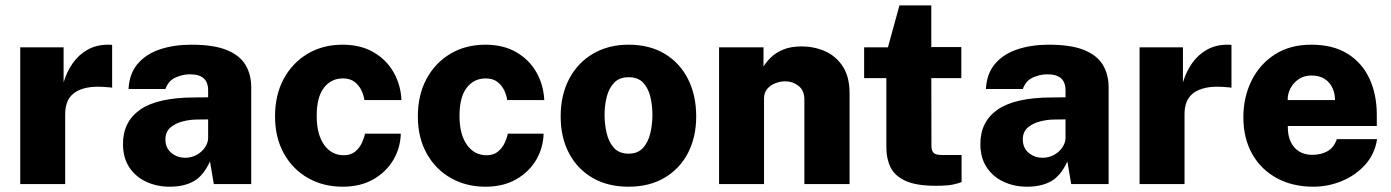

<svg xmlns="http://www.w3.org/2000/svg" viewBox="-20 -696 5260 726"><path d="M56.5 0V-517H220.5V-384.5Q232.5 -425 255.2 -457.2Q278 -489.5 311.5 -508.2Q345 -527 389 -527Q394.5 -527 398.8 -526.8Q403 -526.5 404 -525.5V-364Q401.5 -365 397.8 -365.5Q394 -366 390 -366Q341 -371 309.2 -364.5Q277.5 -358 259.2 -343.5Q241 -329 233.8 -309Q226.5 -289 226.5 -265.5V0Z M621.5 10Q573 10 532.8 -8.8Q492.5 -27.5 468.8 -63.5Q445 -99.5 445 -151.5Q445 -236 510.2 -281.5Q575.5 -327 714.5 -327.5L767 -328V-354.5Q767 -385 749.8 -400.2Q732.5 -415.5 695.5 -415Q670 -414.5 643.5 -402.8Q617 -391 605.5 -359.5H466Q469 -418 500.8 -455Q532.5 -492 585.2 -509.5Q638 -527 703.5 -527Q788 -527 837.5 -506.8Q887 -486.5 908.5 -450.2Q930 -414 930 -365V0H788.5L774 -85.5Q749 -31 712.2 -10.5Q675.5 10 621.5 10ZM680.5 -99.5Q697.5 -99.5 713 -105.5Q728.5 -111.5 740.5 -122.2Q752.5 -133 759.5 -146Q766.5 -159 767 -174V-244.5L725 -244Q699 -244 671.2 -237Q643.5 -230 624.5 -213.8Q605.5 -197.5 605.5 -169Q605.5 -136.5 627.8 -118Q650 -99.5 680.5 -99.5Z M1275.5 -527Q1344 -527 1393 -498.2Q1442 -469.5 1468.8 -421.8Q1495.5 -374 1498 -317.5H1358Q1355.5 -335 1346.8 -354Q1338 -373 1321 -386.2Q1304 -399.5 1276.5 -399.5Q1232 -399.5 1204.8 -364.2Q1177.5 -329 1177.5 -258Q1177.5 -188 1205.5 -148.5Q1233.5 -109 1280 -109Q1307 -109 1323.8 -123.5Q1340.5 -138 1349 -157Q1357.5 -176 1360 -190.5H1495.5Q1494 -136 1466.8 -90.5Q1439.5 -45 1391 -17.5Q1342.5 10 1275.5 10Q1202.5 10 1144.8 -22.8Q1087 -55.5 1053.5 -115.5Q1020 -175.5 1020 -256Q1020 -336.5 1052.5 -397.2Q1085 -458 1142.8 -492.5Q1200.5 -527 1275.5 -527Z M1815.5 -527Q1884 -527 1933 -498.2Q1982 -469.5 2008.8 -421.8Q2035.5 -374 2038 -317.5H1898Q1895.5 -335 1886.8 -354Q1878 -373 1861 -386.2Q1844 -399.5 1816.5 -399.5Q1772 -399.5 1744.8 -364.2Q1717.5 -329 1717.5 -258Q1717.5 -188 1745.5 -148.5Q1773.5 -109 1820 -109Q1847 -109 1863.8 -123.5Q1880.5 -138 1889 -157Q1897.5 -176 1900 -190.5H2035.5Q2034 -136 2006.8 -90.5Q1979.5 -45 1931 -17.5Q1882.5 10 1815.5 10Q1742.5 10 1684.8 -22.8Q1627 -55.5 1593.5 -115.5Q1560 -175.5 1560 -256Q1560 -336.5 1592.5 -397.2Q1625 -458 1682.8 -492.5Q1740.5 -527 1815.5 -527Z M2356.5 10Q2278.5 10 2221 -23.2Q2163.5 -56.5 2131.8 -116.2Q2100 -176 2100 -255.5Q2100 -336.5 2132.2 -397.8Q2164.5 -459 2222.5 -493Q2280.5 -527 2357 -527Q2436 -527 2493.2 -492.8Q2550.5 -458.5 2581.5 -397.2Q2612.5 -336 2612.5 -255.5Q2612.5 -178 2581.8 -118.2Q2551 -58.5 2493.5 -24.2Q2436 10 2356.5 10ZM2357 -115Q2392 -115 2411.5 -136.8Q2431 -158.5 2439 -192.2Q2447 -226 2447 -261Q2447 -295.5 2439.5 -328.5Q2432 -361.5 2412.5 -382.8Q2393 -404 2357 -404Q2322 -404 2302.2 -383.2Q2282.5 -362.5 2274.2 -329.8Q2266 -297 2266 -261Q2266 -227 2273.8 -193.2Q2281.5 -159.5 2301.2 -137.2Q2321 -115 2357 -115Z M2699 0V-517H2867V-444.5Q2878 -462.5 2896.2 -480Q2914.5 -497.5 2942.8 -509Q2971 -520.5 3011.5 -520.5Q3058 -520.5 3099.2 -502.5Q3140.5 -484.5 3166.5 -445.2Q3192.5 -406 3192.5 -342.5V0H3021.5V-320Q3021.5 -354 2999.5 -371.2Q2977.5 -388.5 2949 -388.5Q2930 -388.5 2911.5 -381.2Q2893 -374 2881 -359.8Q2869 -345.5 2869 -324V0Z M3615 -400.5H3501.5L3502 -145.5Q3502 -130 3506.8 -122.5Q3511.5 -115 3520 -112.5Q3528.5 -110 3541 -110H3616V-7.5Q3605.5 -3 3583.5 1.8Q3561.5 6.5 3519 6.5Q3444.5 6.5 3403.8 -12.2Q3363 -31 3347.2 -63.8Q3331.5 -96.5 3331.5 -138V-400.5H3247.5V-517H3337.5L3381 -675.5H3501.5V-518H3615Z M3863.5 10Q3815 10 3774.8 -8.8Q3734.5 -27.5 3710.8 -63.5Q3687 -99.5 3687 -151.5Q3687 -236 3752.2 -281.5Q3817.5 -327 3956.5 -327.5L4009 -328V-354.5Q4009 -385 3991.8 -400.2Q3974.5 -415.5 3937.5 -415Q3912 -414.5 3885.5 -402.8Q3859 -391 3847.5 -359.5H3708Q3711 -418 3742.8 -455Q3774.5 -492 3827.2 -509.5Q3880 -527 3945.5 -527Q4030 -527 4079.5 -506.8Q4129 -486.5 4150.5 -450.2Q4172 -414 4172 -365V0H4030.5L4016 -85.5Q3991 -31 3954.2 -10.5Q3917.5 10 3863.5 10ZM3922.5 -99.5Q3939.5 -99.5 3955 -105.5Q3970.5 -111.5 3982.5 -122.2Q3994.5 -133 4001.5 -146Q4008.5 -159 4009 -174V-244.5L3967 -244Q3941 -244 3913.2 -237Q3885.5 -230 3866.5 -213.8Q3847.5 -197.5 3847.5 -169Q3847.5 -136.5 3869.8 -118Q3892 -99.5 3922.5 -99.5Z M4289 0V-517H4453V-384.5Q4465 -425 4487.8 -457.2Q4510.5 -489.5 4544 -508.2Q4577.5 -527 4621.5 -527Q4627 -527 4631.2 -526.8Q4635.5 -526.5 4636.5 -525.5V-364Q4634 -365 4630.2 -365.5Q4626.5 -366 4622.5 -366Q4573.5 -371 4541.8 -364.5Q4510 -358 4491.8 -343.5Q4473.5 -329 4466.2 -309Q4459 -289 4459 -265.5V0Z M4849.5 -219.5Q4849 -184 4860.5 -159.8Q4872 -135.5 4893 -123Q4914 -110.5 4942 -110.5Q4974 -110.5 4998.8 -123.8Q5023.5 -137 5035 -170H5187Q5178.5 -113.5 5142.2 -73.2Q5106 -33 5054 -11.5Q5002 10 4946.5 10Q4867.5 10 4807.8 -22.5Q4748 -55 4714.8 -114Q4681.5 -173 4681.5 -252.5Q4681.5 -328 4712 -390.2Q4742.5 -452.5 4800 -489.8Q4857.5 -527 4938.5 -527Q5020.5 -527 5075.5 -492.8Q5130.5 -458.5 5158.2 -398.8Q5186 -339 5186 -262V-219.5ZM4849 -317.5H5028Q5028 -343 5018 -364.2Q5008 -385.5 4988 -398Q4968 -410.5 4938.5 -410.5Q4911.5 -410.5 4891.5 -397.2Q4871.5 -384 4860 -362.8Q4848.5 -341.5 4849 -317.5Z"/></svg>

Font: Public Sans Thin ExtraBold
Style: Regular
Weight: 800
Version: Version 1.007